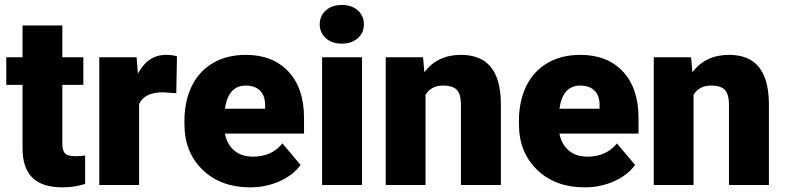

<svg xmlns="http://www.w3.org/2000/svg" viewBox="-20 -765 3245 794"><path d="M237.8 -659.7V-528.3H324.7V-414.1H237.8V-172.4Q237.8 -142.6 248.5 -130.9Q259.3 -119.1 291 -119.1Q315.4 -119.1 332 -122.1V-4.4Q287.6 9.8 239.3 9.8Q154.3 9.8 113.8 -30.3Q73.2 -70.3 73.2 -151.9V-414.1H5.9V-528.3H73.2V-659.7Z M709 -379.4 654.8 -383.3Q577.1 -383.3 555.2 -334.5V0H390.6V-528.3H544.9L550.3 -460.4Q591.8 -538.1 666 -538.1Q692.4 -538.1 711.9 -532.2Z M1014.6 9.8Q893.1 9.8 817.9 -62.7Q742.7 -135.3 742.7 -251.5V-265.1Q742.7 -346.2 772.7 -408.2Q802.7 -470.2 860.4 -504.2Q918 -538.1 997.1 -538.1Q1108.4 -538.1 1172.9 -469Q1237.3 -399.9 1237.3 -276.4V-212.4H910.2Q918.9 -168 948.7 -142.6Q978.5 -117.2 1025.9 -117.2Q1104 -117.2 1147.9 -171.9L1223.1 -83Q1192.4 -40.5 1136 -15.4Q1079.6 9.8 1014.6 9.8ZM996.1 -411.1Q923.8 -411.1 910.2 -315.4H1076.2V-328.1Q1077.1 -367.7 1056.2 -389.4Q1035.2 -411.1 996.1 -411.1Z M1477.1 0H1312V-528.3H1477.1ZM1302.2 -664.6Q1302.2 -699.7 1327.6 -722.2Q1353 -744.6 1393.6 -744.6Q1434.1 -744.6 1459.5 -722.2Q1484.9 -699.7 1484.9 -664.6Q1484.9 -629.4 1459.5 -606.9Q1434.1 -584.5 1393.6 -584.5Q1353 -584.5 1327.6 -606.9Q1302.2 -629.4 1302.2 -664.6Z M1729.5 -528.3 1734.9 -466.3Q1789.6 -538.1 1885.7 -538.1Q1968.3 -538.1 2009 -488.8Q2049.8 -439.5 2051.3 -340.3V0H1886.2V-333.5Q1886.2 -373.5 1870.1 -392.3Q1854 -411.1 1811.5 -411.1Q1763.2 -411.1 1739.7 -373V0H1575.2V-528.3Z M2397.9 9.8Q2276.4 9.8 2201.2 -62.7Q2126 -135.3 2126 -251.5V-265.1Q2126 -346.2 2156 -408.2Q2186 -470.2 2243.7 -504.2Q2301.3 -538.1 2380.4 -538.1Q2491.7 -538.1 2556.2 -469Q2620.6 -399.9 2620.6 -276.4V-212.4H2293.5Q2302.2 -168 2332 -142.6Q2361.8 -117.2 2409.2 -117.2Q2487.3 -117.2 2531.2 -171.9L2606.4 -83Q2575.7 -40.5 2519.3 -15.4Q2462.9 9.8 2397.9 9.8ZM2379.4 -411.1Q2307.1 -411.1 2293.5 -315.4H2459.5V-328.1Q2460.4 -367.7 2439.5 -389.4Q2418.5 -411.1 2379.4 -411.1Z M2837.9 -528.3 2843.3 -466.3Q2897.9 -538.1 2994.1 -538.1Q3076.7 -538.1 3117.4 -488.8Q3158.2 -439.5 3159.7 -340.3V0H2994.6V-333.5Q2994.6 -373.5 2978.5 -392.3Q2962.4 -411.1 2919.9 -411.1Q2871.6 -411.1 2848.1 -373V0H2683.6V-528.3Z"/></svg>

Font: Roboto
Style: Regular
Weight: 900
Designer: Google
Version: Version 2.001171; 2014